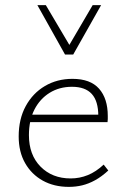

<svg xmlns="http://www.w3.org/2000/svg" viewBox="-20 -724 492 750"><path d="M249 6Q191 6 147 -18.5Q103 -43 78 -87Q53 -131 53 -191Q53 -259 80.5 -309.5Q108 -360 155.5 -388Q203 -416 263 -416Q333 -416 367 -377.5Q401 -339 401 -271Q401 -265 401 -259Q401 -253 400 -247H364V-271Q364 -329 338.5 -357Q313 -385 261 -385Q212 -385 174 -361.5Q136 -338 114.5 -296Q93 -254 93 -196Q93 -119 138.5 -73Q184 -27 256 -27Q291 -27 323 -40Q355 -53 385 -81L403 -58Q377 -34 351.5 -20Q326 -6 301 0Q276 6 249 6ZM82 -247 88 -276H393V-247ZM234 -511 243 -535 342 -704H375L266 -511ZM234 -511 126 -704H159L259 -535L266 -511Z"/></svg>

Font: Ysabeau ExtraLight
Style: Regular
Weight: 250
Designer: Christian Thalmann (Catharsis Fonts)
Version: Version 2.002